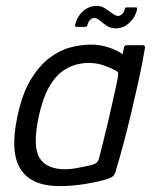

<svg xmlns="http://www.w3.org/2000/svg" viewBox="-20 -624 522 650"><path d="M182 6Q86 6 49.5 -51.5Q13 -109 39 -230Q55 -306 83.5 -353.5Q112 -401 147 -427.5Q182 -454 218.5 -463.5Q255 -473 288 -473Q321 -473 352 -462Q383 -451 395 -440L400 -464Q401 -468 403.5 -469.5Q406 -471 409 -471H463Q471 -471 471 -463Q468 -444 461.5 -410.5Q455 -377 445.5 -334.5Q436 -292 424.5 -243Q413 -194 399.5 -143Q386 -92 371 -42Q369 -35 364.5 -29.5Q360 -24 346 -19Q316 -9 270.5 -1.5Q225 6 182 6ZM201 -51Q218 -51 237.5 -54.5Q257 -58 273 -61.5Q289 -65 295 -67Q301 -69 306.5 -73Q312 -77 315 -87Q321 -111 329 -142.5Q337 -174 345 -208Q353 -242 360 -274Q367 -306 372.5 -330.5Q378 -355 380 -368Q381 -375 379 -379Q377 -383 370 -386Q353 -395 330 -403Q307 -411 278 -411Q259 -411 235 -404.5Q211 -398 187.5 -380Q164 -362 144 -325.5Q124 -289 111 -229Q90 -129 113.5 -90Q137 -51 201 -51ZM239 -533Q233 -533 234 -539Q241 -568 261 -586Q281 -604 308 -604Q323 -604 336 -595.5Q349 -587 360.5 -578.5Q372 -570 380 -570Q387 -570 393.5 -576.5Q400 -583 402 -592Q403 -596 404.5 -597.5Q406 -599 407 -599H440Q446 -599 444 -593Q439 -567 418.5 -547.5Q398 -528 372 -528Q354 -528 341 -537Q328 -546 318 -554.5Q308 -563 299 -563Q291 -563 284.5 -556Q278 -549 276 -539Q274 -533 270 -533Z"/></svg>

Font: Glory
Style: Italic
Weight: 400
Italic angle: -12°
Designer: Robert Leuschke
Foundry: Robert Leuschke
Version: Version 1.011